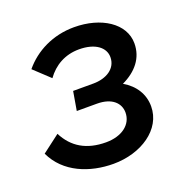

<svg xmlns="http://www.w3.org/2000/svg" viewBox="-102 -621 702 725"><g transform="rotate(-20 248.5 -259.0)"><path d="M235 9C346 9 442 -54 442 -147C442 -195 417 -236 371 -263C428 -290 464 -333 464 -392C464 -472 379 -527 270 -527C185 -527 112 -490 65 -433L128 -374C158 -416 203 -442 259 -442C325 -442 361 -412 361 -374C361 -328 319 -302 266 -302H185L172 -226H253C314 -226 343 -195 343 -158C343 -110 300 -77 236 -77C158 -77 105 -109 74 -170L3 -116C44 -28 140 9 235 9Z"/></g></svg>

Font: Fixel Display 20240404 Medium
Style: Italic
Weight: 500
Italic angle: -10°
Designer: AlfaBravo + MacPaw
Foundry: Kyrylo Tkachov, Marchela Mozhyna, Serhii Makarenko, Maria Weinstein, Zakhar Kryvoshyya
Version: Version 1.211;Glyphs 3.2 (3225)